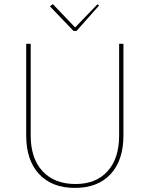

<svg xmlns="http://www.w3.org/2000/svg" viewBox="-20 -908 731 938"><path d="M339 -757 224 -877 238 -888 347 -774 456 -887 464 -881 354 -757ZM108 -246V-694H130V-246Q130 -134 188 -71.5Q246 -9 349 -9Q449 -9 505.5 -71.5Q562 -134 562 -246V-694H583V-246Q583 -125 520.5 -57.5Q458 10 346 10Q234 10 171 -57.5Q108 -125 108 -246Z"/></svg>

Font: Cantarell Thin
Style: Regular
Weight: 100
Designer: Dave Crossland, Nikolaus Waxweiler, Florian Fecher, Jacques Le Bailly, Eben Sorkin, Alexei Vanyashin, Alexios Zavras, Em
Version: Version 0.303